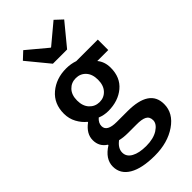

<svg xmlns="http://www.w3.org/2000/svg" viewBox="-295 -823 1110 1110"><g transform="rotate(-45 260.0 -268.0)"><path d="M215.8 -576.2 105 -710.9 149.9 -752.9 272 -650.9H275.9L397.9 -752.9L442.9 -710.9L332 -576.2ZM357.4 118.7Q394.5 94.7 395 65.4Q395 36.1 373.5 24.9Q352.1 13.7 308.1 14.2H241.2Q201.2 14.2 173.8 6.8Q135.7 35.6 135.7 70.3Q135.7 105 169.9 123.5Q203.1 142.1 261.7 142.1Q320.3 142.1 357.4 118.7ZM250 -228Q287.1 -228 311 -254.4Q335 -280.3 335 -326.2Q335 -372.1 311 -397.9Q287.1 -423.8 250 -423.8Q212.9 -423.8 188.5 -397.9Q164.1 -372.1 164.1 -326.7Q164.1 -281.2 188.5 -254.9Q212.9 -228.5 250 -228ZM40 89.4Q40 27.8 109.9 -16.1V-20Q65.9 -47.9 65.9 -100.6Q65.9 -153.3 120.1 -192.9V-196.8Q93.3 -217.8 74.7 -252Q56.2 -286.1 56.2 -327.1Q56.2 -408.2 112.3 -455.6Q168.9 -502.9 250 -502.9Q288.1 -502.9 321.8 -491.2H498V-405.8H408.2Q436 -372.6 436 -323.2Q436 -244.1 383.3 -200.2Q330.6 -156.2 250 -155.8Q214.8 -155.8 183.1 -168.9Q159.2 -147.9 159.2 -122.1Q159.2 -77.1 238.8 -77.1H326.2Q506.3 -77.1 505.9 43.9Q505.9 118.2 434.1 167.5Q362.3 216.8 257.3 216.8Q152.3 216.8 96.2 183.6Q40 150.4 40 89.4Z"/></g></svg>

Font: SourceSansPro-Semibold
Style: Regular
Weight: 600
Designer: Paul D. Hunt
Foundry: Adobe Systems Incorporated
Version: Version 2.020;PS 2.0;hotconv 1.0.86;makeotf.lib2.5.63406